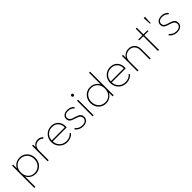

<svg xmlns="http://www.w3.org/2000/svg" viewBox="343 -2251 4002 4002"><g transform="rotate(-45 2344.0 -250.0)"><path d="M309 10Q257 10 213.5 -10Q170 -30 139.5 -66.5Q109 -103 97 -152V-309Q109 -360 140 -396Q171 -432 215 -451Q259 -470 309 -470Q375 -470 426.5 -438.5Q478 -407 508 -352.5Q538 -298 538 -229Q538 -161 508.5 -107Q479 -53 427 -21.5Q375 10 309 10ZM80 196V-460H111V-348L101 -237L111 -123V196ZM303 -19Q363 -19 408.5 -46Q454 -73 480 -121Q506 -169 506 -230Q506 -292 480 -339.5Q454 -387 409 -414Q364 -441 306 -441Q248 -441 204 -414Q160 -387 135 -339.5Q110 -292 110 -229Q110 -168 134.5 -120.5Q159 -73 202.5 -46Q246 -19 303 -19Z M669 0V-460H700V0ZM700 -281 679 -287Q679 -375 725.5 -422.5Q772 -470 842 -470Q876 -470 905.5 -458Q935 -446 960 -420L939 -397Q918 -420 893.5 -430Q869 -440 837 -440Q776 -440 738 -398.5Q700 -357 700 -281Z M1246 10Q1177 10 1122.5 -21.5Q1068 -53 1036.5 -107.5Q1005 -162 1005 -231Q1005 -299 1035.5 -353Q1066 -407 1119.5 -438.5Q1173 -470 1240 -470Q1302 -470 1349.5 -442.5Q1397 -415 1424 -366Q1451 -317 1451 -253Q1451 -249 1450.5 -240.5Q1450 -232 1448 -219H1027V-248H1428L1419 -241Q1423 -300 1401 -345Q1379 -390 1337.5 -415.5Q1296 -441 1239 -441Q1179 -441 1133.5 -414.5Q1088 -388 1062.5 -341.5Q1037 -295 1037 -233Q1037 -169 1063.5 -121Q1090 -73 1138 -46Q1186 -19 1250 -19Q1298 -19 1338.5 -37Q1379 -55 1407 -91L1428 -70Q1397 -33 1349.5 -11.5Q1302 10 1246 10Z M1709 10Q1672 10 1639.5 -0.5Q1607 -11 1581 -29.5Q1555 -48 1535 -72L1556 -94Q1586 -55 1625 -36.5Q1664 -18 1710 -18Q1767 -18 1801 -42.5Q1835 -67 1835 -110Q1835 -148 1815.5 -170Q1796 -192 1765 -204Q1734 -216 1699.5 -226Q1665 -236 1634 -249.5Q1603 -263 1583.5 -287.5Q1564 -312 1564 -354Q1564 -388 1582 -414Q1600 -440 1633 -455Q1666 -470 1711 -470Q1760 -470 1801 -452.5Q1842 -435 1865 -402L1844 -381Q1824 -409 1788 -425.5Q1752 -442 1708 -442Q1652 -442 1623 -417Q1594 -392 1594 -355Q1594 -320 1613.5 -300Q1633 -280 1664 -269Q1695 -258 1729.5 -248.5Q1764 -239 1795 -224.5Q1826 -210 1845.5 -184.5Q1865 -159 1865 -114Q1865 -57 1822.5 -23.5Q1780 10 1709 10Z M1994 0V-460H2025V0ZM2009 -575Q1996 -575 1987 -585Q1978 -595 1978 -608Q1978 -622 1987 -631Q1996 -640 2009 -640Q2023 -640 2032.5 -631Q2042 -622 2042 -608Q2042 -595 2032.5 -585Q2023 -575 2009 -575Z M2386 10Q2320 10 2268.5 -21.5Q2217 -53 2187 -107Q2157 -161 2157 -229Q2157 -298 2187 -352.5Q2217 -407 2269 -438.5Q2321 -470 2386 -470Q2436 -470 2480 -451Q2524 -432 2555.5 -396Q2587 -360 2598 -309V-152Q2586 -103 2555.5 -66.5Q2525 -30 2481.5 -10Q2438 10 2386 10ZM2392 -19Q2449 -19 2492.5 -46Q2536 -73 2560.5 -120.5Q2585 -168 2585 -229Q2585 -292 2560 -339.5Q2535 -387 2491 -414Q2447 -441 2389 -441Q2331 -441 2286 -414Q2241 -387 2215 -339.5Q2189 -292 2189 -230Q2189 -169 2215 -121Q2241 -73 2287 -46Q2333 -19 2392 -19ZM2615 0H2584V-123L2594 -237L2584 -348V-696H2615Z M2986 10Q2917 10 2862.5 -21.5Q2808 -53 2776.5 -107.5Q2745 -162 2745 -231Q2745 -299 2775.5 -353Q2806 -407 2859.5 -438.5Q2913 -470 2980 -470Q3042 -470 3089.5 -442.5Q3137 -415 3164 -366Q3191 -317 3191 -253Q3191 -249 3190.5 -240.5Q3190 -232 3188 -219H2767V-248H3168L3159 -241Q3163 -300 3141 -345Q3119 -390 3077.5 -415.5Q3036 -441 2979 -441Q2919 -441 2873.5 -414.5Q2828 -388 2802.5 -341.5Q2777 -295 2777 -233Q2777 -169 2803.5 -121Q2830 -73 2878 -46Q2926 -19 2990 -19Q3038 -19 3078.5 -37Q3119 -55 3147 -91L3168 -70Q3137 -33 3089.5 -11.5Q3042 10 2986 10Z M3673 0V-275Q3673 -350 3630 -396Q3587 -442 3515 -442Q3466 -442 3428.5 -420.5Q3391 -399 3369.5 -362Q3348 -325 3348 -276L3327 -288Q3327 -340 3352.5 -381Q3378 -422 3421.5 -446Q3465 -470 3520 -470Q3575 -470 3616.5 -445Q3658 -420 3681 -376Q3704 -332 3704 -275V0ZM3317 0V-460H3348V0Z M3921 0V-656H3952V0ZM3799 -433V-460H4073V-433Z M4205 -518 4195 -696H4234L4224 -518Z M4483 10Q4446 10 4413.5 -0.5Q4381 -11 4355 -29.5Q4329 -48 4309 -72L4330 -94Q4360 -55 4399 -36.5Q4438 -18 4484 -18Q4541 -18 4575 -42.5Q4609 -67 4609 -110Q4609 -148 4589.5 -170Q4570 -192 4539 -204Q4508 -216 4473.5 -226Q4439 -236 4408 -249.5Q4377 -263 4357.5 -287.5Q4338 -312 4338 -354Q4338 -388 4356 -414Q4374 -440 4407 -455Q4440 -470 4485 -470Q4534 -470 4575 -452.5Q4616 -435 4639 -402L4618 -381Q4598 -409 4562 -425.5Q4526 -442 4482 -442Q4426 -442 4397 -417Q4368 -392 4368 -355Q4368 -320 4387.5 -300Q4407 -280 4438 -269Q4469 -258 4503.5 -248.5Q4538 -239 4569 -224.5Q4600 -210 4619.5 -184.5Q4639 -159 4639 -114Q4639 -57 4596.5 -23.5Q4554 10 4483 10Z"/></g></svg>

Font: Outfit Thin
Style: Regular
Weight: 100
Designer: Rodrigo Fuenzalida
Foundry: fragTYPE
Version: Version 1.100;gftools[0.9.27]